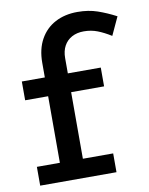

<svg xmlns="http://www.w3.org/2000/svg" viewBox="-83 -794 665 855"><g transform="rotate(-10 249.5 -366.5)"><path d="M29 0V-85H133V-386H29V-471H133V-537Q133 -599 157.5 -643Q182 -687 225.5 -710Q269 -733 326 -733Q376 -733 416.5 -719Q457 -705 499 -683L461 -601Q429 -621 400.5 -632Q372 -643 339 -643Q308 -643 285 -630.5Q262 -618 249.5 -595Q237 -572 237 -540V-471H386V-386H237V-85H374V0Z"/></g></svg>

Font: BioRhyme ExtraBold Medium
Style: Regular
Weight: 500
Version: Version 1.600;gftools[0.9.33]